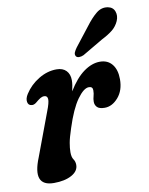

<svg xmlns="http://www.w3.org/2000/svg" viewBox="-78 -721 612 787"><g transform="rotate(-10 228.0 -327.0)"><path d="M48.5 -321.5Q34.5 -322.5 31.8 -337Q29 -351.5 40.5 -369.5Q62.5 -404 98.8 -426Q135 -448 173.5 -448Q199.5 -448 213.8 -433.2Q228 -418.5 228 -393Q228 -375.5 221.5 -348Q252.5 -399 286.5 -423.5Q320.5 -448 354 -448Q386.5 -448 404.8 -425.2Q423 -402.5 423 -363Q423 -316.5 397.8 -287.5Q372.5 -258.5 341.5 -258.5Q319 -258.5 310 -267.8Q301 -277 301 -290.5Q301 -302.5 304.2 -313Q307.5 -323.5 307.5 -337.5Q307.5 -353 291.5 -353Q270 -353 242.8 -315Q215.5 -277 191 -200.5Q178.5 -163 174.8 -141.8Q171 -120.5 171 -103.5Q171 -83 178.2 -72.8Q185.5 -62.5 185.5 -48.5Q185.5 -22.5 157 -6.8Q128.5 9 83 9Q-7.5 9 39.5 -106L106.5 -285.5Q120 -320 119 -334.2Q118 -348.5 104 -348.5Q97 -348.5 88.8 -343.8Q80.5 -339 66.5 -327Q56.5 -320 48.5 -321.5ZM331.5 -599.5Q355 -631 377.2 -649Q399.5 -667 425.5 -662Q446.5 -658 453.2 -639.5Q460 -621 451 -600Q442 -579.5 424.8 -565.2Q407.5 -551 378 -536L293 -486Q283.5 -481.5 274.2 -481.5Q265 -481.5 261 -487.5Q256.5 -495 260.2 -503.8Q264 -512.5 271 -522Z"/></g></svg>

Font: Fraunces 144pt SuperSoft SemiBold
Style: Italic
Weight: 600
Italic angle: -16°
Version: Version 1.000;[b76b70a41]